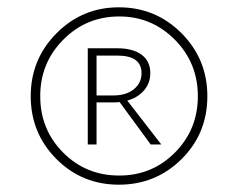

<svg xmlns="http://www.w3.org/2000/svg" viewBox="-20 -494 651 525"><path d="M305 -474Q406 -474 476.5 -403Q547 -332 547 -231Q547 -129 476.5 -59Q406 11 305 11Q204 11 134 -59.5Q64 -130 64 -231Q64 -332 134.5 -403Q205 -474 305 -474ZM306 -14Q396 -14 458.5 -77Q521 -140 521 -231Q521 -322 458 -385.5Q395 -449 306 -449Q216 -449 153 -385.5Q90 -322 90 -231Q90 -140 152.5 -77Q215 -14 306 -14ZM391 -294Q391 -267 374 -247Q357 -227 328 -219L421 -99H392L307 -215Q301 -214 290 -214H244V-99H220V-362H301Q343 -362 367 -344.5Q391 -327 391 -294ZM244 -233H290Q325 -233 346 -250Q367 -267 367 -294Q367 -342 301 -342H244Z"/></svg>

Font: EauTestSC Light
Style: Regular
Weight: 300
Designer: Christian Thalmann (Catharsis Fonts)
Version: Version 0.001;PS 000.001;hotconv 1.0.88;makeotf.lib2.5.64775